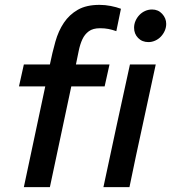

<svg xmlns="http://www.w3.org/2000/svg" viewBox="-20 -769 703 789"><path d="M58 0ZM78 -504H185Q195 -553 207.5 -597.5Q220 -642 242.5 -675.5Q265 -709 300 -729Q335 -749 389 -749Q412 -749 435 -744.5Q458 -740 477 -733Q472 -710 467.5 -687Q463 -664 458 -641Q441 -647 425.5 -650Q410 -653 391 -653Q362 -653 345 -640.5Q328 -628 318.5 -607.5Q309 -587 303.5 -560Q298 -533 292 -504H430Q425 -481 420 -459Q415 -437 410 -414H273Q251 -310 229 -207Q207 -104 185 0H78Q100 -104 122 -207Q144 -310 166 -414H58Q63 -437 68 -459Q73 -481 78 -504ZM590 -596Q564 -596 547.5 -613Q531 -630 531 -655Q531 -670 537 -683.5Q543 -697 553 -707.5Q563 -718 576.5 -724Q590 -730 605 -730Q630 -730 646.5 -712Q663 -694 663 -671Q663 -656 657 -642.5Q651 -629 641 -618.5Q631 -608 617.5 -602Q604 -596 590 -596ZM620 -504Q593 -377 565.5 -252Q538 -127 512 0H405Q432 -127 459 -252Q486 -377 514 -504Z"/></svg>

Font: Rosa Sans Medium
Style: Italic
Weight: 500
Italic angle: -12°
Designer: Pentagram / MCKL
Foundry: Pentagram / MCKL
Version: Version 1.005;September 16, 2019;FontCreator 11.5.0.2425 64-